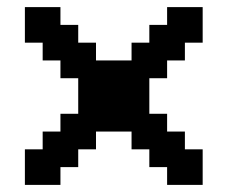

<svg xmlns="http://www.w3.org/2000/svg" viewBox="-20 -520 640 540"><path d="M50 0H150V-50H200V-100H250V-150H350V-100H400V-50H450V0H550V-100H500V-150H450V-200H400V-300H450V-350H500V-400H550V-500H450V-450H400V-400H350V-350H250V-400H200V-450H150V-500H50V-400H100V-350H150V-300H200V-200H150V-150H100V-100H50Z"/></svg>

Font: Matrix Sans Video
Style: Regular
Weight: 400
Designer: Brad Neil
Version: Version 1.100